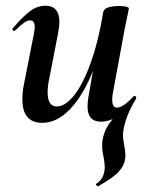

<svg xmlns="http://www.w3.org/2000/svg" viewBox="-20 -415 516 669"><path d="M58 -69Q58 -95 63 -119L98 -297Q101 -312 101 -321Q101 -344 85 -344Q75 -344 63.5 -335.5Q52 -327 33 -309Q31 -307 29 -307Q26 -307 24 -310.5Q22 -314 25 -317Q59 -357 84.5 -376Q110 -395 138 -395Q187 -395 187 -338Q187 -324 182 -297L151 -138Q146 -116 146 -93Q146 -44 178 -44Q207 -44 238 -82.5Q269 -121 296 -196Q323 -271 340 -374L358 -373Q339 -255 304 -168Q269 -81 223.5 -34Q178 13 127 13Q58 13 58 -69ZM321 234Q318 234 315.5 230Q313 226 316 225Q331 214 336.5 203.5Q342 193 344 180Q345 176 345 167Q345 156 341 132Q336 112 336 92Q336 81 337 75Q341 49 353.5 27Q366 5 398 -29L394 -13Q381 -3 364.5 3Q348 9 332 9Q285 9 285 -44Q285 -59 288 -77L340 -374Q345 -394 396 -394Q413 -394 421 -391.5Q429 -389 429 -386L425 -365Q415 -318 414 -312L373 -89Q371 -80 371 -67Q371 -40 388 -40Q409 -40 446 -80Q447 -81 449 -81Q452 -81 454 -77.5Q456 -74 454 -71Q416 -9 409 46Q407 62 413 92Q419 125 416 139Q413 162 394 183Q375 204 322 234Z"/></svg>

Font: Cormorant Infant
Style: Bold Italic
Weight: 700
Italic angle: -10°
Designer: Christian Thalmann (Catharsis Fonts)
Foundry: Catharsis Fonts
Version: Version 4.000